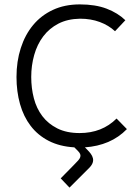

<svg xmlns="http://www.w3.org/2000/svg" viewBox="-20 -660 627 873"><path d="M557 -73Q520 -35 472 -14.5Q424 6 366 10L377 21Q386 30 393 39.5Q400 49 402.5 59.5Q405 70 401 81Q397 92 385 104L296 193L256 151L315 91Q328 78 335.5 69.5Q343 61 345 54Q347 47 344.5 40.5Q342 34 334 26L318 10Q251 6 201.5 -19.5Q152 -45 119.5 -87.5Q87 -130 71 -187Q55 -244 55 -310Q55 -381 74.5 -441.5Q94 -502 130.5 -546Q167 -590 220.5 -615Q274 -640 343 -640Q414 -640 465 -620.5Q516 -601 550 -568L503 -518Q474 -545 433.5 -560Q393 -575 344 -575Q287 -574 245.5 -552.5Q204 -531 176.5 -494.5Q149 -458 135.5 -410Q122 -362 122 -310Q122 -259 134 -213Q146 -167 172.5 -132Q199 -97 241 -76Q283 -55 342 -55Q444 -55 510 -121Z"/></svg>

Font: TypoPRO Sinkin Sans
Style: 300 Light
Weight: 300
Designer: Keith Bates
Foundry: K-Type
Version: Sinkin Sans (version 1.0)  by Keith Bates   •   © 2014   www